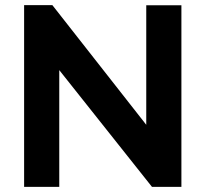

<svg xmlns="http://www.w3.org/2000/svg" viewBox="-20 -730 803 750"><path d="M211.5 -456.1V0H74.2V-710H184.5L551.3 -242.5V-709.5H688.6V0H573.7Z"/></svg>

Font: Raleway Thin
Style: Regular
Weight: 100
Designer: Matt McInerney, Pablo Impallari, Rodrigo Fuenzalida
Foundry: Matt McInerney, Pablo Impallari, Rodrigo Fuenzalida
Version: Version 4.026